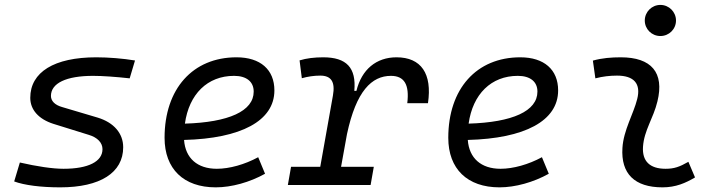

<svg xmlns="http://www.w3.org/2000/svg" viewBox="-20 -764 2970 793"><path d="M228.5 9.8C394 9.8 488.8 -50.8 488.8 -155.8C488.8 -212.9 450.7 -257.8 383.3 -278.3L236.8 -321.8C207 -330.1 190.4 -346.7 190.4 -367.7C190.4 -420.4 253.4 -450.7 364.3 -450.7C402.8 -450.7 458 -446.8 515.6 -440.4L537.6 -514.2C487.3 -522.5 428.7 -527.3 377.4 -527.3C204.1 -527.3 105 -466.3 105 -359.9C105 -311 139.2 -272 200.7 -252.4L346.7 -207C382.8 -196.3 403.3 -174.3 403.3 -147.9C403.3 -96.7 344.7 -66.9 242.2 -66.9C197.3 -66.9 131.8 -76.7 62 -92.8L38.6 -14.6C80.6 1 149.4 9.8 228.5 9.8Z M875.5 -66.9C794.9 -66.9 745.6 -110.8 740.2 -186C975.1 -191.9 1113.3 -264.6 1113.3 -390.6C1113.3 -476.6 1055.2 -527.3 957 -527.3C776.4 -527.3 659.7 -397.5 659.7 -194.8C659.7 -66.4 738.3 9.8 871.1 9.8C936.5 9.8 1011.7 -11.2 1074.7 -46.4L1046.4 -114.7C990.7 -84.5 927.7 -66.9 875.5 -66.9ZM743.7 -253.4C760.7 -375.5 836.9 -450.7 946.8 -450.7C998.5 -450.7 1027.8 -426.3 1027.8 -385.7C1027.8 -305.2 924.8 -258.8 743.7 -253.4Z M1168.9 0H1510.7L1523.9 -75.2H1388.7L1413.1 -210C1451.2 -388.7 1515.6 -450.7 1594.7 -450.7C1650.4 -450.7 1671.4 -413.6 1662.1 -337.9H1747.6C1765.6 -459.5 1719.7 -527.3 1617.7 -527.3C1534.2 -527.3 1473.6 -477.1 1452.1 -388.7H1443.4C1452.1 -484.4 1411.1 -527.3 1314.9 -527.3C1278.8 -527.3 1246.1 -523.4 1217.3 -514.6L1226.6 -440.9C1251 -447.8 1276.4 -451.7 1302.7 -451.7C1348.1 -451.7 1365.2 -425.8 1355 -369.1L1302.7 -75.2H1182.1Z M2047.4 -66.9C1966.8 -66.9 1917.5 -110.8 1912.1 -186C2147 -191.9 2285.2 -264.6 2285.2 -390.6C2285.2 -476.6 2227.1 -527.3 2128.9 -527.3C1948.2 -527.3 1831.5 -397.5 1831.5 -194.8C1831.5 -66.4 1910.2 9.8 2043 9.8C2108.4 9.8 2183.6 -11.2 2246.6 -46.4L2218.3 -114.7C2162.6 -84.5 2099.6 -66.9 2047.4 -66.9ZM1915.5 -253.4C1932.6 -375.5 2008.8 -450.7 2118.7 -450.7C2170.4 -450.7 2199.7 -426.3 2199.7 -385.7C2199.7 -305.2 2096.7 -258.8 1915.5 -253.4Z M2823.2 -95.7C2786.6 -74.7 2764.2 -66.9 2729 -66.9C2664.1 -66.9 2631.8 -98.1 2635.7 -157.7C2640.1 -225.6 2678.7 -275.4 2695.3 -345.2C2724.6 -464.4 2670.4 -527.3 2543.9 -527.3C2505.4 -527.3 2466.8 -524.4 2428.7 -513.7L2439 -440.4C2468.8 -448.2 2498.5 -451.7 2528.3 -451.7C2598.6 -451.7 2627.9 -418.5 2611.8 -355C2596.7 -293.9 2555.2 -226.1 2550.8 -153.3C2543.9 -46.4 2601.1 9.8 2716.3 9.8C2771.5 9.8 2812 -8.3 2850.6 -31.2ZM2707.5 -615.2C2743.2 -615.2 2772 -643.6 2772 -679.2C2772 -714.8 2743.2 -743.7 2707.5 -743.7C2671.9 -743.7 2643.1 -714.8 2643.1 -679.2C2643.1 -643.6 2671.9 -615.2 2707.5 -615.2Z"/></svg>

Font: Cascadia Code SemiLight
Style: Italic
Weight: 350
Italic angle: -10°
Monospace: yes
Designer: Aaron Bell
Foundry: Saja Typeworks
Version: Version 2404.023